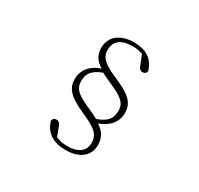

<svg xmlns="http://www.w3.org/2000/svg" viewBox="-177 -968 1355 1306"><g transform="rotate(30 500.0 -315.0)"><path d="M524 -749C415 -749 346 -694 346 -606C346 -548 372 -512 419 -484C332 -453 296 -396 296 -333C296 -261 333 -216 451 -163C569 -111 613 -82 613 -11C613 52 567 90 480 90C444 90 415 84 390 72L363 1C355 -22 342 -30 327 -30C311 -30 299 -20 298 -3C321 78 386 119 483 119C599 119 658 60 658 -19C658 -85 626 -121 584 -148C674 -181 708 -240 708 -298C708 -371 675 -415 549 -470C437 -518 391 -547 391 -617C391 -686 440 -721 525 -721C559 -721 584 -717 607 -707L637 -632C645 -608 658 -601 672 -601C688 -601 701 -611 702 -628C676 -714 611 -749 524 -749ZM558 -168C535 -180 508 -194 475 -208C363 -256 341 -288 341 -343C341 -397 364 -436 443 -465C467 -452 493 -439 525 -426C647 -373 662 -340 662 -290C662 -230 634 -195 558 -168Z"/></g></svg>

Font: Noto Serif TC ExtraLight
Style: Regular
Weight: 200
Designer: Ryoko NISHIZUKA 西塚涼子 (kana & ideographs); Frank Grießhammer (Latin, Greek & Cyrillic); Wenlong ZHANG 张文龙 (bopomofo); San
Foundry: Adobe
Version: Version 2.001;hotconv 1.1.0;makeotfexe 2.6.0